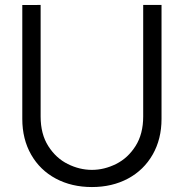

<svg xmlns="http://www.w3.org/2000/svg" viewBox="-20 -740 742 775"><path d="M351 15Q269.2 15 205.3 -19.1Q141.5 -53.2 105.8 -115.7Q70 -178.2 70 -260V-719.7L144 -720V-269.7Q144 -198.8 175 -150.2Q206 -101.5 253.7 -77.9Q301.3 -54.3 351 -54.3Q400.8 -54.3 448.5 -78.1Q496.2 -101.8 527.1 -150.5Q558 -199.2 558 -269.7V-720H632V-260Q632 -178.5 596.2 -116Q560.5 -53.5 496.7 -19.2Q432.8 15 351 15Z"/></svg>

Font: Hauora
Style: Regular
Weight: 400
Designer: Wayne Shih
Foundry: WCYS
Version: Version 1.001